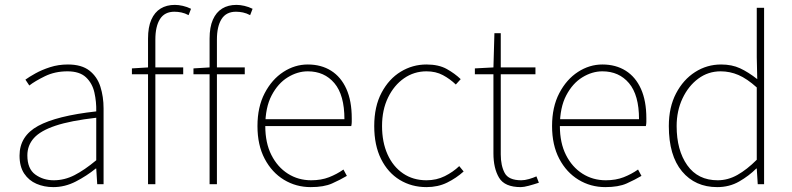

<svg xmlns="http://www.w3.org/2000/svg" viewBox="-20 -754 3244 786"><path d="M198 12Q161 12 129.5 -1.5Q98 -15 79 -43.5Q60 -72 60 -117Q60 -197 136 -238.5Q212 -280 374 -298Q375 -337 366.5 -375Q358 -413 332 -437.5Q306 -462 256 -462Q205 -462 164 -442Q123 -422 100 -404L84 -428Q99 -439 125 -453.5Q151 -468 185 -479Q219 -490 258 -490Q314 -490 346 -465Q378 -440 391 -399Q404 -358 404 -310V0H378L374 -64H372Q335 -34 290.5 -11Q246 12 198 12ZM200 -16Q244 -16 285 -37Q326 -58 374 -98V-272Q269 -260 207.5 -239.5Q146 -219 119 -189Q92 -159 92 -118Q92 -63 124.5 -39.5Q157 -16 200 -16Z M586 0V-596Q586 -643 599.5 -673.5Q613 -704 637.5 -719Q662 -734 696 -734Q711 -734 728.5 -730Q746 -726 762 -718L752 -692Q737 -700 722.5 -703Q708 -706 694 -706Q654 -706 635 -676Q616 -646 616 -592V0ZM520 -450V-474L586 -478H730V-450Z M838 0V-596Q838 -643 851.5 -673.5Q865 -704 889.5 -719Q914 -734 948 -734Q963 -734 980.5 -730Q998 -726 1014 -718L1004 -692Q989 -700 974.5 -703Q960 -706 946 -706Q906 -706 887 -676Q868 -646 868 -592V0ZM772 -450V-474L838 -478H982V-450Z M1252 12Q1192 12 1142.5 -18Q1093 -48 1063.5 -104Q1034 -160 1034 -238Q1034 -316 1063.5 -372.5Q1093 -429 1140 -459.5Q1187 -490 1240 -490Q1295 -490 1335.5 -464.5Q1376 -439 1398 -390Q1420 -341 1420 -270Q1420 -263 1420 -255Q1420 -247 1418 -238H1056V-266H1390Q1390 -365 1349 -413.5Q1308 -462 1240 -462Q1198 -462 1158 -437.5Q1118 -413 1092 -363.5Q1066 -314 1066 -238Q1066 -169 1091 -119.5Q1116 -70 1158.5 -43Q1201 -16 1254 -16Q1295 -16 1327 -28.5Q1359 -41 1386 -60L1400 -34Q1373 -18 1339.5 -3Q1306 12 1252 12Z M1726 12Q1665 12 1616.5 -17.5Q1568 -47 1540 -103Q1512 -159 1512 -238Q1512 -318 1542 -374.5Q1572 -431 1620.5 -460.5Q1669 -490 1726 -490Q1776 -490 1809 -471.5Q1842 -453 1866 -430L1846 -408Q1822 -431 1793 -446.5Q1764 -462 1726 -462Q1675 -462 1634 -433.5Q1593 -405 1568.5 -354.5Q1544 -304 1544 -238Q1544 -172 1566.5 -122Q1589 -72 1630 -44Q1671 -16 1726 -16Q1767 -16 1801 -33Q1835 -50 1860 -74L1878 -52Q1848 -25 1810.5 -6.5Q1773 12 1726 12Z M2112 12Q2046 12 2023 -26.5Q2000 -65 2000 -126V-450H1924V-474L2000 -478L2004 -618H2030V-478H2172V-450H2030V-122Q2030 -76 2046 -46Q2062 -16 2114 -16Q2128 -16 2145.5 -21Q2163 -26 2176 -32L2186 -6Q2165 1 2144.5 6.5Q2124 12 2112 12Z M2458 12Q2398 12 2348.5 -18Q2299 -48 2269.5 -104Q2240 -160 2240 -238Q2240 -316 2269.5 -372.5Q2299 -429 2346 -459.5Q2393 -490 2446 -490Q2501 -490 2541.5 -464.5Q2582 -439 2604 -390Q2626 -341 2626 -270Q2626 -263 2626 -255Q2626 -247 2624 -238H2262V-266H2596Q2596 -365 2555 -413.5Q2514 -462 2446 -462Q2404 -462 2364 -437.5Q2324 -413 2298 -363.5Q2272 -314 2272 -238Q2272 -169 2297 -119.5Q2322 -70 2364.5 -43Q2407 -16 2460 -16Q2501 -16 2533 -28.5Q2565 -41 2592 -60L2606 -34Q2579 -18 2545.5 -3Q2512 12 2458 12Z M2916 12Q2826 12 2772 -52.5Q2718 -117 2718 -238Q2718 -315 2747.5 -371.5Q2777 -428 2825.5 -459Q2874 -490 2932 -490Q2976 -490 3009.5 -474.5Q3043 -459 3080 -430L3078 -520V-722H3108V0H3082L3078 -64H3076Q3046 -34 3006 -11Q2966 12 2916 12ZM2918 -16Q2960 -16 2999 -38Q3038 -60 3078 -100V-396Q3038 -432 3003 -447Q2968 -462 2930 -462Q2879 -462 2838.5 -432Q2798 -402 2774 -351Q2750 -300 2750 -238Q2750 -139 2793.5 -77.5Q2837 -16 2918 -16Z"/></svg>

Font: Assistant ExtraLight ExtraLight
Style: Regular
Weight: 250
Version: Version 3.000